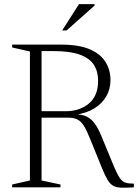

<svg xmlns="http://www.w3.org/2000/svg" viewBox="-20 -886 653 908"><path d="M290 -360Q357 -360 400.5 -396.5Q444 -433 444 -504Q444 -548 423.8 -579.5Q403.5 -611 357 -627.8Q310.5 -644.5 231 -644.5H127.5L121 -675H269Q353.5 -675 404.8 -652.8Q456 -630.5 479.2 -592.5Q502.5 -554.5 502.5 -507.5Q502.5 -465.5 483 -431Q463.5 -396.5 426.2 -373.5Q389 -350.5 335 -343V-346Q368 -345 389.8 -334.8Q411.5 -324.5 428.2 -301.5Q445 -278.5 461 -239L520 -96Q535 -61 546.5 -44.2Q558 -27.5 573 -22.5Q588 -17.5 613 -17.5V0Q575.5 2.5 552.2 1.5Q529 0.5 514.2 -8.2Q499.5 -17 488 -36.5Q476.5 -56 462.5 -90.5L407.5 -226Q391.5 -266.5 378 -288.8Q364.5 -311 347.5 -320.2Q330.5 -329.5 303.5 -329.5H132.5L129.5 -360ZM176.5 -675V-32.5L266 -13.5V0H37.5V-13.5L121.5 -32.5V-642.5L37.5 -661.5V-675ZM274 -742 353.5 -866.5H427V-859.5L295 -742Z"/></svg>

Font: Newsreader 24pt Light
Style: Regular
Weight: 300
Designer: Hugues Gentile
Foundry: Production Type
Version: Version 1.003